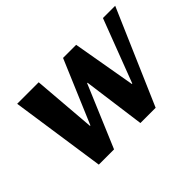

<svg xmlns="http://www.w3.org/2000/svg" viewBox="-93 -727 953 953"><g transform="rotate(-45 384.0 -250.0)"><path d="M768 -500 552 0H445L401 -326V-327H398L260 0H153L80 -500H231L258 -167H261L402 -500H494L552 -167H555L682 -500Z"/></g></svg>

Font: Arsenal
Style: Bold Italic
Weight: 700
Italic angle: -9.10001°
Designer: Andrij Shevchenko
Foundry: Stairsfor
Version: Version 2.001;PS 002.001;hotconv 1.0.88;makeotf.lib2.5.64775